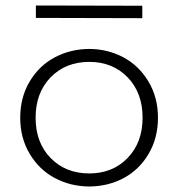

<svg xmlns="http://www.w3.org/2000/svg" viewBox="-20 -660 645 695"><path d="M495.1 -639.2V-594.2L109.9 -595.2V-640.1ZM303.2 15.1Q234.9 14.6 178.2 -15.6Q121.6 -45.9 87.4 -103.3Q53.2 -160.6 53.2 -233.9Q53.2 -307.6 87.4 -365Q121.6 -422.4 178.2 -452.4Q234.9 -482.4 303.2 -482.9Q370.6 -482.4 426.8 -452.4Q482.9 -422.4 517.3 -365Q551.8 -307.6 551.8 -233.9Q551.8 -160.6 518.1 -103.3Q484.4 -45.9 428 -15.6Q371.6 14.6 303.2 15.1ZM303.2 -32.2Q387.7 -32.2 441.9 -88.1Q496.1 -144 496.1 -233.9Q496.1 -324.2 441.9 -380.1Q387.7 -436 303.2 -436Q217.8 -436 163.3 -380.1Q108.9 -324.2 108.9 -233.9Q108.9 -143.6 163.3 -87.9Q217.8 -32.2 303.2 -32.2Z"/></svg>

Font: BioRhyme Light
Style: Regular
Weight: 300
Designer: Aoife Mooney
Foundry: Aoife Mooney Type
Version: Version 1.500;PS 001.500;hotconv 1.0.88;makeotf.lib2.5.64775